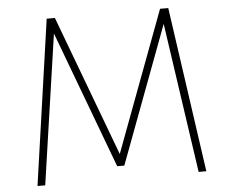

<svg xmlns="http://www.w3.org/2000/svg" viewBox="-56 -890 1140 955"><g transform="rotate(-5 514.5 -412.5)"><path d="M93 0H131.5L240.5 -748.5L496.5 -63.5H532L788.5 -748.5L897.5 0H936L818 -825H777L514.5 -123L252 -825H211Z"/></g></svg>

Font: Spartan ExtraLight
Style: Regular
Weight: 200
Designer: Matt Bailey, Mirko Velimirovic
Foundry: Matt Bailey
Version: Version 1.003; ttfautohint (v1.8.3)